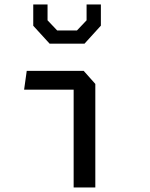

<svg xmlns="http://www.w3.org/2000/svg" viewBox="-20 -826 660 846"><path d="M304.5 -452 329.7 -430.8H86.2L97.8 -513.7H348.8L400 -456.2V0H304.5ZM126.5 -712.5V-806.2H189.5V-736.5L232 -691.7H319L361.5 -736.5V-806.2H424.5V-713L352.3 -633.5H198.7Z"/></svg>

Font: Monaspace Krypton Var
Style: Regular
Weight: 400
Designer: Riley Cran and the Lettermatic Team
Version: Version 1.101 (Monaspace Krypton Var)